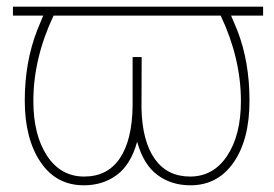

<svg xmlns="http://www.w3.org/2000/svg" viewBox="-20 -549 827 579"><path d="M773.4 -502H676.8L695.8 -457Q732.4 -362.8 732.4 -245.6Q732.4 -128.4 684.6 -59.3Q636.7 9.8 554.2 9.8Q496.6 9.8 454.6 -21.5Q412.6 -52.7 393.6 -121.6Q374.5 -52.7 332.5 -21.5Q290.5 9.8 232.9 9.8Q149.4 9.8 102.1 -60.5Q54.7 -130.9 54.7 -245.6Q54.7 -361.3 91.8 -457L110.4 -502H19V-528.8H773.4ZM706.5 -244.1Q706.5 -373 645.5 -502H141.6Q80.6 -373 80.6 -244.1Q80.6 -142.1 121.8 -79.3Q163.1 -16.6 233.9 -16.6Q304.2 -16.6 341.3 -71.5Q378.4 -126.5 379.9 -228.5V-377H407.2L406.7 -221.2Q409.2 -122.6 446.8 -69.6Q484.4 -16.6 553.2 -16.6Q623.5 -16.6 665 -79.1Q706.5 -141.6 706.5 -244.1Z"/></svg>

Font: Roboto Thin
Style: Regular
Weight: 250
Designer: Google
Version: Version 2.134; 2016